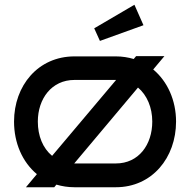

<svg xmlns="http://www.w3.org/2000/svg" viewBox="-20 -787 799 807"><path d="M552 -551 542 -539C519 -546 493 -550 467 -550H293C140 -550 39 -427 39 -276C39 -186 74 -106 135 -55L89 0H208L217 -11C241 -4 266 0 293 0H467C619 0 720 -124 720 -276C720 -365 684 -445 624 -495L671 -551ZM467 -451H468L199 -132C160 -164 139 -216 139 -276C139 -372 197 -451 293 -451ZM620 -276C620 -179 563 -100 467 -100H293H292L560 -419C598 -387 620 -335 620 -276ZM545 -767 376 -668 400 -615 583 -681Z"/></svg>

Font: Bruno Ace SC
Style: Regular
Weight: 400
Designer: Astigmatic (AOETI)
Foundry: Astigmatic (AOETI)
Version: Version 1.000